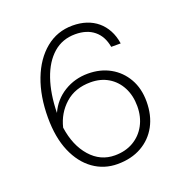

<svg xmlns="http://www.w3.org/2000/svg" viewBox="-130 -825 909 952"><g transform="rotate(-20 325.0 -349.0)"><path d="M344 -460Q410 -460 461 -431.5Q512 -403 541.5 -351.5Q571 -300 571 -231Q571 -158 541.5 -103.5Q512 -49 458 -18.5Q404 12 331 12Q260 12 204 -28Q148 -68 116 -142.5Q84 -217 84 -322Q84 -435 117.5 -522.5Q151 -610 212 -660Q273 -710 354 -710Q394 -710 427 -699Q460 -688 485 -667Q510 -646 526.5 -615.5Q543 -585 549 -545H499Q489 -603 451 -634Q413 -665 352 -665Q284 -665 236 -623Q188 -581 162 -505.5Q136 -430 134 -329Q162 -391 218.5 -425.5Q275 -460 344 -460ZM333 -33Q389 -33 431 -57.5Q473 -82 496.5 -125.5Q520 -169 520 -225Q520 -281 497.5 -324Q475 -367 435 -391Q395 -415 342 -415Q260 -415 207.5 -368Q155 -321 138 -250Q152 -152 204.5 -92.5Q257 -33 333 -33Z"/></g></svg>

Font: Azeret Mono Thin Thin
Style: Regular
Weight: 250
Version: Version 1.002